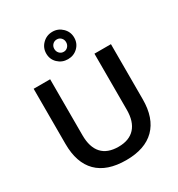

<svg xmlns="http://www.w3.org/2000/svg" viewBox="-225 -1125 1189 1280"><g transform="rotate(-30 370.0 -485.0)"><path d="M73 -288V-712H200V-281Q200 -189 243 -141.5Q286 -94 371 -94Q454 -94 497.5 -142Q541 -190 541 -281V-712H668V-288Q668 -143 592 -67Q516 9 371 9Q224 9 148.5 -66.5Q73 -142 73 -288ZM263 -873Q263 -917 294.5 -948Q326 -979 371 -979Q415 -979 446.5 -948Q478 -917 478 -873Q478 -828 447 -798Q416 -768 371 -768Q326 -768 294.5 -798Q263 -828 263 -873ZM416 -873Q416 -893 403 -906.5Q390 -920 371 -920Q351 -920 338 -906.5Q325 -893 325 -873Q325 -853 338 -839Q351 -825 371 -825Q390 -825 403 -839Q416 -853 416 -873Z"/></g></svg>

Font: Muli
Style: Bold
Weight: 700
Designer: Vernon Adams
Foundry: Vernon Adams
Version: Version 2.001